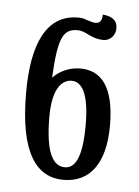

<svg xmlns="http://www.w3.org/2000/svg" viewBox="-42 -808 407 562"><g transform="rotate(5 161.0 -527.0)"><path d="M165 -281C242 -281 287 -339 287 -451C287 -566 247 -610 186 -610C150 -610 122 -593 106 -576C112 -695 126 -721 169 -721C181 -721 191 -716 207 -708C218 -703 231 -699 246 -699C266 -699 281 -716 281 -736C281 -759 267 -770 238 -773C237 -752 230 -747 217 -747C210 -747 199 -752 192 -753C185 -757 174 -758 167 -758C73 -758 34 -668 34 -526C34 -346 87 -281 165 -281ZM166 -318C130 -318 108 -358 108 -462C108 -550 139 -572 164 -572C195 -572 216 -537 216 -446C216 -349 195 -318 166 -318Z"/></g></svg>

Font: Noto Serif Georgian ExtraCondensed Semi
Style: Regular
Weight: 600
Width: 3
Designer: Monotype Design Team
Foundry: Monotype Imaging Inc.
Version: Version 1.901